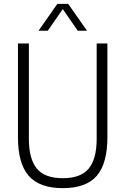

<svg xmlns="http://www.w3.org/2000/svg" viewBox="-20 -965 649 994"><path d="M305 9Q184 9 128.5 -55Q73 -119 73 -254V-740H129.5V-246.5Q129.5 -142.5 170.5 -92.5Q211.5 -42.5 305 -42.5Q398.5 -42.5 439.5 -92.5Q480.5 -142.5 480.5 -246.5V-740H536V-254Q536 -119 481.2 -55Q426.5 9 305 9ZM179.5 -806 277 -945H333L430.5 -806H382.5L305 -918L227.5 -806Z"/></svg>

Font: Encode Sans Condensed Condensed Light
Style: Regular
Weight: 300
Width: 3
Designer: Multiple Designers
Foundry: Impallari Type
Version: Version 3.000; ttfautohint (v1.8.3) -l 8 -r 50 -G 200 -x 14 